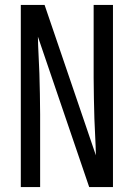

<svg xmlns="http://www.w3.org/2000/svg" viewBox="-20 -755 540 775"><path d="M64 0V-735H160Q212 -583 263.5 -431.5Q315 -280 367 -128Q367 -138 366.5 -147Q366 -156 366 -165L361 -276Q360 -317 359 -358.5Q358 -400 358 -441V-735H436V0H340L133 -607Q133 -597 133.5 -588Q134 -579 134 -570L139 -459Q140 -418 141 -376.5Q142 -335 142 -294V0Z"/></svg>

Font: Zed Sans
Style: Regular
Weight: 400
Designer: Belleve Invis
Foundry: Belleve Invis
Version: Version 1.0.0; ttfautohint (v1.8.4)